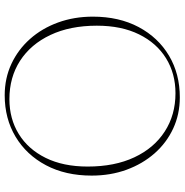

<svg xmlns="http://www.w3.org/2000/svg" viewBox="-5 -747 766 796"><g transform="rotate(-90 378.0 -349.0)"><path d="M381 -712.5Q451.5 -712.5 511 -684.8Q570.5 -657 614.5 -607.5Q658.5 -558 682.8 -491.2Q707 -424.5 707 -347Q707 -238.5 663.8 -157.2Q620.5 -76 545 -31.2Q469.5 13.5 372.5 13.5Q302.5 13.5 243.2 -14Q184 -41.5 140.2 -91.2Q96.5 -141 72.2 -207.5Q48 -274 48 -352Q48 -460.5 91 -541.5Q134 -622.5 209.2 -667.5Q284.5 -712.5 381 -712.5ZM669.5 -330.5Q669.5 -441.5 631 -523Q592.5 -604.5 524 -648.8Q455.5 -693 365 -693Q283.5 -693 220.5 -654.2Q157.5 -615.5 121.5 -542.8Q85.5 -470 85.5 -368.5Q85.5 -256.5 123.8 -175Q162 -93.5 230.8 -49Q299.5 -4.5 389.5 -4.5Q471 -4.5 534.2 -43.5Q597.5 -82.5 633.5 -155.5Q669.5 -228.5 669.5 -330.5Z"/></g></svg>

Font: Fraunces 72pt Thin
Style: Regular
Weight: 100
Version: Version 1.000;[b76b70a41]